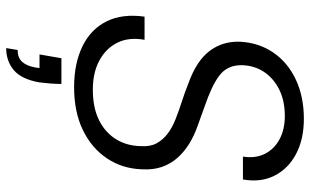

<svg xmlns="http://www.w3.org/2000/svg" viewBox="-206 -546 978 605"><g transform="rotate(90 282.5 -243.0)"><path d="M254 12Q180 12 126 -14Q72 -40 47 -90Q22 -140 32 -210H105Q96 -162 113.5 -125.5Q131 -89 169.5 -68Q208 -47 262 -47Q318 -47 357 -66Q396 -85 417.5 -119Q439 -153 440 -198Q442 -228 431 -248Q420 -268 401 -282.5Q382 -297 355.5 -307.5Q329 -318 299.5 -327.5Q270 -337 240 -349Q171 -374 140 -415Q109 -456 111 -511Q114 -570 145 -615.5Q176 -661 230 -686.5Q284 -712 354 -712Q418 -712 464.5 -687.5Q511 -663 533 -619.5Q555 -576 545 -520H473Q479 -559 464.5 -588.5Q450 -618 419 -635Q388 -652 345 -652Q298 -652 263 -635Q228 -618 207.5 -588.5Q187 -559 185 -520Q184 -495 192.5 -476.5Q201 -458 218.5 -445Q236 -432 260 -421Q284 -410 313 -400Q342 -390 374 -378Q406 -367 432 -351Q458 -335 477 -313.5Q496 -292 505.5 -264.5Q515 -237 513 -202Q511 -140 478.5 -91.5Q446 -43 389 -15.5Q332 12 254 12ZM131 226 137 190Q161 190 174 176Q187 162 192 135L194 121H151L163 52H244Q244 70 242.5 88Q241 106 239 122Q229 178 200.5 202Q172 226 131 226Z"/></g></svg>

Font: DM Sans 28pt Light
Style: Italic
Weight: 300
Italic angle: -10°
Version: Version 4.004;gftools[0.9.30]